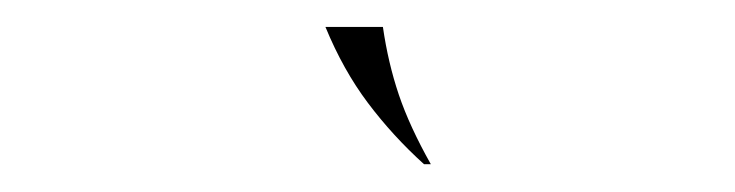

<svg xmlns="http://www.w3.org/2000/svg" viewBox="-20 -689 540 141"><path d="M291.4 -568.4H296.4Q280.8 -596.1 272.9 -619.4Q265 -642.8 261.2 -669.2H219Q232 -637.6 250.2 -613.4Q268.4 -589.2 291.4 -568.4Z"/></svg>

Font: Emberly Black
Style: Italic
Weight: 900
Italic angle: -12°
Designer: Rajesh Rajput
Foundry: Rajesh Rajput
Version: Version 1.000